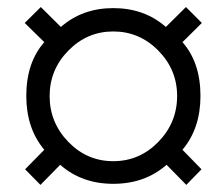

<svg xmlns="http://www.w3.org/2000/svg" viewBox="-20 -621 609 542"><path d="M94.2 -99.1 50.8 -143.1 105 -198.2Q54.2 -258.8 54.2 -350.1Q54.2 -444.3 105 -502L49.8 -556.2L95.2 -601.1L151.9 -544.9Q212.4 -598.1 299.8 -598.1Q387.7 -598.1 448.2 -544.9L504.9 -601.1L549.8 -556.2L495.1 -502Q545.9 -444.3 545.9 -350.1Q545.9 -258.8 495.1 -198.2L548.8 -143.1L505.9 -99.1L450.2 -155.8Q389.2 -102.1 299.8 -102.1Q210.9 -102.1 149.9 -155.8ZM480 -350.1Q480 -424.3 426.8 -478.3Q373.5 -532.2 299.8 -532.2Q226.1 -532.2 173.1 -478.3Q120.1 -424.3 120.1 -350.1Q120.1 -274.9 172.9 -220.5Q225.6 -166 299.8 -166Q374 -166 427 -220.5Q480 -274.9 480 -350.1Z"/></svg>

Font: Archivo
Style: Italic
Weight: 400
Italic angle: -10°
Designer: Hector Gatti
Foundry: Omnibus-Type
Version: Version 2.001